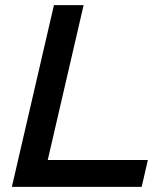

<svg xmlns="http://www.w3.org/2000/svg" viewBox="-20 -724 651 744"><path d="M304 -704 165 -104H553L529 0H26L189 -704Z"/></svg>

Font: CBA Beacon Sans Bold
Style: Italic
Weight: 700
Italic angle: -13°
Designer: Wei Huang
Foundry: Wei Huang
Version: Version 1.002